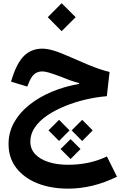

<svg xmlns="http://www.w3.org/2000/svg" viewBox="-20 -816 743 1162"><path d="M273.4 -26.9 337.4 -90.8 400.9 -26.9 337.4 37.1ZM413.6 -26.9 477.5 -90.8 541 -26.9 477.5 37.6ZM346.7 85.9 407.2 25.9 467.3 85.9 407.2 146.5ZM236.8 -521.5Q265.6 -521.5 305.2 -509.8Q344.7 -498 411.1 -468.3Q469.2 -442.4 510.7 -425.3Q552.2 -408.2 583.7 -397.7Q615.2 -387.2 643.1 -380.4L626.5 -233.9Q565.4 -229 500.7 -214.1Q436 -199.2 376 -175Q315.9 -150.9 267.8 -118.7Q219.7 -86.4 191.7 -46.1Q163.6 -5.9 163.6 41Q163.6 85.9 193.1 117.2Q222.7 148.4 274.2 164.8Q325.7 181.2 392.1 181.2Q522.5 181.2 627 130.9L688 253.4Q541 325.7 392.6 325.7Q287.1 325.7 205.8 293Q124.5 260.3 78.1 199.7Q31.7 139.2 31.7 55.2Q31.7 -14.6 64.9 -74.2Q98.1 -133.8 157 -180.9Q215.8 -228 293.2 -260.5Q370.6 -293 459 -308.1V-313Q434.6 -319.3 406.7 -329.1Q378.9 -338.9 341.8 -354Q298.8 -370.1 274.9 -377Q251 -383.8 236.3 -383.8Q205.1 -383.8 185.3 -365.2Q165.5 -346.7 149.4 -302.7L145 -292L46.9 -321.8L50.3 -333.5Q80.6 -433.1 124.8 -477.3Q168.9 -521.5 236.8 -521.5ZM269 -711.9 353 -796.4 438 -711.9 353 -627.4Z"/></svg>

Font: Estedad-FD Bold
Style: Regular
Weight: 700
Designer: Amin Abedi
Version: Version 7.3